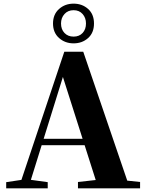

<svg xmlns="http://www.w3.org/2000/svg" viewBox="-20 -1034 801 1054"><path d="M384 -796Q337 -796 304 -825.5Q271 -855 271 -905Q271 -955 304 -984.5Q337 -1014 384 -1014Q431 -1014 463.5 -985Q496 -956 496 -905Q496 -854 463.5 -825Q431 -796 384 -796ZM384 -833Q415 -833 433.5 -853Q452 -873 452 -905Q452 -936 433.5 -957Q415 -978 384 -978Q353 -978 334 -957Q315 -936 315 -905Q315 -873 334 -853Q353 -833 384 -833ZM14 0V-34L114 -49H133L242 -34V0ZM82 0 333 -750H437L693 0H520L314 -647H335L332 -633L135 0ZM194 -237 203 -272H527L536 -237ZM408 0V-35L544 -50H606L749 -35V0Z"/></svg>

Font: Noto Serif JP Black
Style: Regular
Weight: 900
Designer: Ryoko NISHIZUKA 西塚涼子 (kana & ideographs); Frank Grießhammer (Latin, Greek & Cyrillic); Wenlong ZHANG 张文龙 (bopomofo); San
Foundry: Adobe
Version: Version 2.003-H1;hotconv 1.1.1;makeotfexe 2.6.0